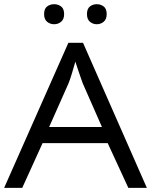

<svg xmlns="http://www.w3.org/2000/svg" viewBox="-20 -907 730 927"><path d="M689 0H599.6L500 -215.8H185.5L87.4 0H0L310.1 -700.2H380.9ZM472.2 -293.9 379.4 -504.9Q376.5 -512.7 369.4 -533.2Q362.3 -553.7 355 -575.4Q347.7 -597.2 343.8 -609.4Q335.4 -579.6 326.7 -550.8Q317.9 -522 311 -504.9L217.3 -293.9ZM192.9 -838.9Q192.9 -864.7 207.3 -875.7Q221.7 -886.7 241.7 -886.7Q260.7 -886.7 275.1 -875.7Q289.6 -864.7 289.6 -838.9Q289.6 -814 275.1 -802Q260.7 -790 241.7 -790Q221.7 -790 207.3 -802Q192.9 -814 192.9 -838.9ZM399.9 -838.9Q399.9 -864.7 414.1 -875.7Q428.2 -886.7 447.3 -886.7Q466.3 -886.7 480.7 -875.7Q495.1 -864.7 495.1 -838.9Q495.1 -814 480.7 -802Q466.3 -790 447.3 -790Q428.2 -790 414.1 -802Q399.9 -814 399.9 -838.9Z"/></svg>

Font: Lunasima
Style: Regular
Weight: 400
Designer: The DocRepair Project, Monotype Design Team
Foundry: Google
Version: Version 2.009